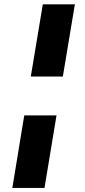

<svg xmlns="http://www.w3.org/2000/svg" viewBox="-20 -748 402 904"><path d="M94.2 -204.6H246.1L189.5 136.7H38.1ZM332.5 -727.5 275.9 -387.7H125L181.6 -727.5Z"/></svg>

Font: Inter 18pt ExtraBold
Style: Italic
Weight: 800
Italic angle: -9.3988°
Designer: Rasmus Andersson
Foundry: rsms
Version: Version 4.001;git-66647c0bb